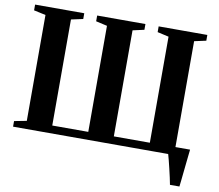

<svg xmlns="http://www.w3.org/2000/svg" viewBox="-95 -856 1310 1150"><g transform="rotate(10 560.0 -281.5)"><path d="M1010 180Q1006.5 161.5 1001 136Q995.5 110.5 989 84Q982.5 57.5 976.8 34.5Q971 11.5 967 -1.5L940 -48.5H1092Q1090 -30.5 1087.5 -7Q1085 16.5 1082.2 42.5Q1079.5 68.5 1076.8 94Q1074 119.5 1071.8 141.8Q1069.5 164 1067.5 180ZM24 0V-34L99 -48.5V-692.5L27 -708V-743H326V-708L254 -692.5V-47.5H473V-692.5L404.5 -708V-743H698V-708L628.5 -692.5V-47.5H847.5V-692.5L778.5 -708V-743H1074.5V-708L1003 -692.5V-48.5L1077.5 -34V0Z"/></g></svg>

Font: Merriweather 96pt
Style: Bold
Weight: 700
Version: Version 2.100